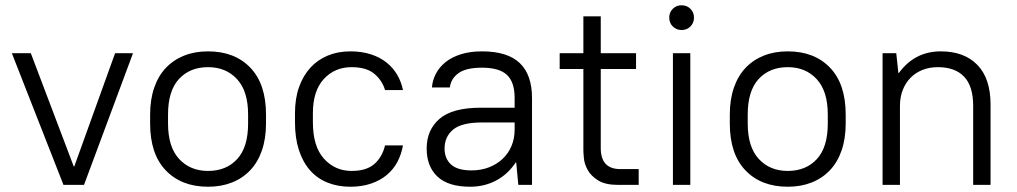

<svg xmlns="http://www.w3.org/2000/svg" viewBox="-20 -702 3861 729"><path d="M25 -500H97L260 -70H262L417 -500H485L299 0H221Z M770 7Q669 7 609.5 -55Q550 -117 550 -233V-267Q550 -324 565.5 -369Q581 -414 610 -444.5Q639 -475 679.5 -491Q720 -507 770 -507Q871 -507 930.5 -445Q990 -383 990 -267V-233Q990 -176 974.5 -131Q959 -86 930 -55.5Q901 -25 860.5 -9Q820 7 770 7ZM770 -53Q839 -53 880.5 -98Q922 -143 922 -233V-267Q922 -356 880 -401.5Q838 -447 770 -447Q701 -447 659.5 -402Q618 -357 618 -267V-233Q618 -144 660 -98.5Q702 -53 770 -53Z M1310 7Q1263 7 1224 -8.5Q1185 -24 1157.5 -55Q1130 -86 1115 -132Q1100 -178 1100 -238V-272Q1100 -328 1115.5 -371.5Q1131 -415 1158.5 -445Q1186 -475 1224.5 -491Q1263 -507 1310 -507Q1354 -507 1389 -495.5Q1424 -484 1449 -463.5Q1474 -443 1489 -416.5Q1504 -390 1510 -360H1442Q1431 -397 1401 -422Q1371 -447 1315 -447Q1251 -447 1209.5 -402Q1168 -357 1168 -272V-238Q1168 -146 1210 -99.5Q1252 -53 1315 -53Q1371 -53 1401 -79Q1431 -105 1442 -150H1510Q1504 -116 1489 -87.5Q1474 -59 1449 -38Q1424 -17 1389 -5Q1354 7 1310 7Z M1765 7Q1682 7 1641 -31.5Q1600 -70 1600 -138Q1600 -209 1649 -251Q1698 -293 1805 -293H1934V-330Q1934 -390 1905 -417.5Q1876 -445 1810 -445Q1749 -445 1720.5 -424Q1692 -403 1688 -370H1620Q1622 -397 1635 -422Q1648 -447 1671.5 -466Q1695 -485 1730 -496Q1765 -507 1810 -507Q1907 -507 1953.5 -462.5Q2000 -418 2000 -330V0H1948L1940 -85H1938Q1908 -40 1863.5 -16.5Q1819 7 1765 7ZM1770 -55Q1806 -55 1836 -66.5Q1866 -78 1888 -98.5Q1910 -119 1922 -147.5Q1934 -176 1934 -210V-237H1810Q1733 -237 1700.5 -210Q1668 -183 1668 -138Q1668 -100 1692.5 -77.5Q1717 -55 1770 -55Z M2327 0Q2278 0 2251 -17Q2224 -34 2211.5 -56.5Q2199 -79 2197 -101Q2195 -123 2195 -132V-440H2105V-500H2195V-640H2261V-500H2395V-440H2261V-140Q2261 -60 2335 -60H2405V0H2327Z M2535 -500H2601V0H2535ZM2568 -588Q2548 -588 2534.5 -601.5Q2521 -615 2521 -635Q2521 -655 2534.5 -668.5Q2548 -682 2568 -682Q2588 -682 2601.5 -668.5Q2615 -655 2615 -635Q2615 -615 2601.5 -601.5Q2588 -588 2568 -588Z M2971 7Q2870 7 2810.5 -55Q2751 -117 2751 -233V-267Q2751 -324 2766.5 -369Q2782 -414 2811 -444.5Q2840 -475 2880.5 -491Q2921 -507 2971 -507Q3072 -507 3131.5 -445Q3191 -383 3191 -267V-233Q3191 -176 3175.5 -131Q3160 -86 3131 -55.5Q3102 -25 3061.5 -9Q3021 7 2971 7ZM2971 -53Q3040 -53 3081.5 -98Q3123 -143 3123 -233V-267Q3123 -356 3081 -401.5Q3039 -447 2971 -447Q2902 -447 2860.5 -402Q2819 -357 2819 -267V-233Q2819 -144 2861 -98.5Q2903 -53 2971 -53Z M3331 -500H3383L3391 -425H3393Q3453 -507 3552 -507Q3641 -507 3691 -455.5Q3741 -404 3741 -305V0H3675V-300Q3675 -375 3640.5 -411Q3606 -447 3541 -447Q3509 -447 3482.5 -436.5Q3456 -426 3437 -406.5Q3418 -387 3407.5 -360Q3397 -333 3397 -300V0H3331Z"/></svg>

Font: PT Root UI
Style: Regular
Weight: 400
Designer: Vitaly Kuzmin
Foundry: ParaType Ltd.
Version: Version 2.001G